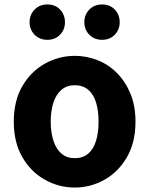

<svg xmlns="http://www.w3.org/2000/svg" viewBox="-20 -829 671 863"><path d="M316 14Q245 14 182 -21Q119 -56 80.5 -122.5Q42 -189 42 -282Q42 -376 80.5 -442Q119 -508 182 -543Q245 -578 316 -578Q369 -578 418.5 -558.5Q468 -539 506 -500.5Q544 -462 566.5 -407.5Q589 -353 589 -282Q589 -189 550.5 -122.5Q512 -56 449.5 -21Q387 14 316 14ZM316 -118Q352 -118 376 -138Q400 -158 411.5 -195.5Q423 -233 423 -282Q423 -332 411.5 -369Q400 -406 376 -426Q352 -446 316 -446Q281 -446 257 -426Q233 -406 220.5 -369Q208 -332 208 -282Q208 -233 220.5 -195.5Q233 -158 257 -138Q281 -118 316 -118ZM193 -650Q158 -650 135.5 -673Q113 -696 113 -729Q113 -763 135.5 -786Q158 -809 193 -809Q228 -809 250 -786Q272 -763 272 -729Q272 -696 250 -673Q228 -650 193 -650ZM439 -650Q404 -650 381.5 -673Q359 -696 359 -729Q359 -763 381.5 -786Q404 -809 439 -809Q474 -809 496 -786Q518 -763 518 -729Q518 -696 496 -673Q474 -650 439 -650Z"/></svg>

Font: Noto Sans KR ExtraBold
Style: Regular
Weight: 800
Designer: Ryoko NISHIZUKA  (kana, bopomofo & ideographs); Paul D. Hunt (Latin, Greek & Cyrillic); Sandoll Communications , Soo-you
Foundry: Adobe
Version: Version 2.004-H2;hotconv 1.0.118;makeotfexe 2.5.65603